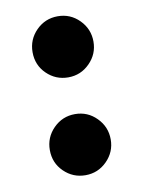

<svg xmlns="http://www.w3.org/2000/svg" viewBox="-64 -538 436 585"><g transform="rotate(-10 154.5 -246.0)"><path d="M60.1 -397.5Q60.1 -436.5 87.6 -464.4Q115.2 -492.2 154.3 -492.2Q193.4 -492.2 220.9 -464.4Q248.5 -436.5 248.5 -397.5Q248.5 -358.9 220.9 -331.1Q193.4 -303.2 154.3 -303.2Q115.7 -303.2 87.9 -330.3Q60.1 -357.4 60.1 -397.5ZM60.1 -94.7Q60.1 -133.8 87.6 -161.6Q115.2 -189.5 154.3 -189.5Q193.4 -189.5 220.9 -161.6Q248.5 -133.8 248.5 -94.7Q248.5 -56.2 220.9 -28.3Q193.4 -0.5 154.3 -0.5Q115.7 -0.5 87.9 -27.6Q60.1 -54.7 60.1 -94.7Z"/></g></svg>

Font: Vazir Black FD-WOL-UI
Style: Black-FD-WOL-UI
Weight: 900
Designer: Saber Rastikerdar
Foundry: Saber Rastikerdar
Version: Version 30.0.0